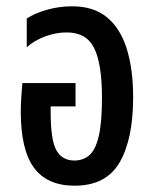

<svg xmlns="http://www.w3.org/2000/svg" viewBox="-20 -579 489 610"><path d="M217 11Q130 11 88 -46Q46 -103 46 -224Q46 -244 47.5 -268Q49 -292 51 -315H220V-241H141V-222Q141 -133 159.5 -101Q178 -69 216 -69Q244 -69 263.5 -85.5Q283 -102 293.5 -145.5Q304 -189 304 -269Q304 -375 279.5 -425.5Q255 -476 192 -476Q158 -476 124 -463.5Q90 -451 65 -429V-520Q88 -536 127.5 -547.5Q167 -559 209 -559Q278 -559 320.5 -523.5Q363 -488 383 -423Q403 -358 403 -270Q403 -137 360 -63Q317 11 217 11Z"/></svg>

Font: Noto Sans Thai ExtCond Med
Style: Regular
Weight: 500
Width: 2
Designer: Monotype Design Team
Foundry: Monotype Imaging Inc.
Version: Version 2.002; ttfautohint (v1.8.4.7-5d5b)